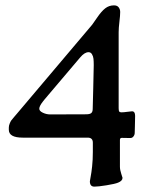

<svg xmlns="http://www.w3.org/2000/svg" viewBox="-20 -675 567 723"><path d="M310.1 -156.7H65.9Q13.2 -156.7 13.2 -186.5V-194.3Q13.2 -201.7 16.4 -209.5Q19.5 -217.3 22.2 -221.2Q24.9 -225.1 33.2 -234.6Q41.5 -244.1 43.5 -246.6L327.1 -582Q329.6 -585 345.7 -608.6Q361.8 -632.3 376.2 -643.6Q390.6 -654.8 409.2 -654.8Q421.4 -654.8 427 -647.2Q432.6 -639.6 432.6 -629.9Q432.6 -617.2 429.7 -593.3Q426.8 -569.3 426.8 -553.7V-267.6Q426.8 -257.8 429 -254.9Q431.2 -252 437.5 -252Q445.8 -252 459 -253.9Q472.2 -255.9 477.1 -255.9Q488.8 -255.9 488.8 -238.8Q488.8 -223.6 488 -200Q487.3 -176.3 487.3 -174.8Q487.3 -167.5 482.7 -161.4Q478 -155.3 471.2 -155.3Q467.3 -155.3 454.6 -155.5Q441.9 -155.8 438.5 -155.8Q431.6 -155.8 431.6 -147.9V-47.9Q431.6 -35.6 436.5 -21Q441.4 -6.3 441.4 -5.4Q441.4 5.9 424.8 12.7Q413.1 17.6 381.3 22.7Q349.6 27.8 335.4 27.8Q318.4 27.8 318.4 7.8Q318.4 4.9 321.3 -9.3Q324.2 -23.4 326.9 -48.3Q329.6 -73.2 329.6 -102.5V-137.7Q329.6 -156.7 310.1 -156.7ZM329.1 -265.1Q329.1 -272.9 331.1 -342.5Q333 -412.1 333 -429.7Q333 -444.3 332 -453.6Q331.1 -462.9 326.4 -470.7Q321.8 -478.5 313.5 -478.5Q298.3 -478.5 281.7 -458.5L161.6 -316.9Q159.7 -314.5 155.3 -309.3Q150.9 -304.2 148.4 -301.3Q146 -298.3 142.3 -293.7Q138.7 -289.1 136.5 -285.9Q134.3 -282.7 132.1 -278.8Q129.9 -274.9 128.9 -271.7Q127.9 -268.6 127.9 -265.6Q127.9 -256.8 141.4 -250.5Q154.8 -244.1 169.4 -244.1Q193.8 -244.1 243.9 -244.4Q293.9 -244.6 304.2 -244.6Q318.4 -244.6 323.7 -249.3Q329.1 -253.9 329.1 -265.1Z"/></svg>

Font: Cooper* Medium
Style: Regular
Weight: 500
Designer: Owen Earl
Foundry: indestructible type*
Version: Version 0.001